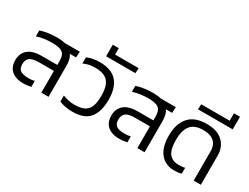

<svg xmlns="http://www.w3.org/2000/svg" viewBox="-68 -1330 2459 1896"><g transform="rotate(30 1161.5 -382.5)"><path d="M230 10Q179 10 138.5 -6.5Q98 -23 74 -58.5Q50 -94 50 -151Q50 -227 101 -271.5Q152 -316 257 -316H434V-358Q434 -404 420.5 -430.5Q407 -457 374 -468.5Q341 -480 282 -480Q237 -480 193.5 -474Q150 -468 109 -454V-522Q147 -535 196.5 -542.5Q246 -550 297 -550Q323 -550 346 -547.5Q369 -545 389 -540H561L557 -473H485Q502 -450 509 -420Q516 -390 516 -352V0H434V-248H262Q194 -248 162 -225.5Q130 -203 130 -151Q130 -100 159 -80Q188 -60 252 -60Q291 -60 320 -68V0Q303 4 280 7Q257 10 230 10Z M792 10Q706 10 641 -18V-87Q670 -75 704.5 -67.5Q739 -60 773 -60Q847 -60 888 -81.5Q929 -103 946 -149Q963 -195 963 -270Q963 -382 919 -431Q875 -480 770 -480Q735 -480 703 -473Q671 -466 641 -452V-522Q672 -536 706.5 -543Q741 -550 787 -550Q918 -550 981.5 -479Q1045 -408 1045 -270Q1045 -136 987 -63Q929 10 792 10Z M808 -631V-763H877V-690H1146L1142 -631Z M1325 10Q1274 10 1233.5 -6.5Q1193 -23 1169 -58.5Q1145 -94 1145 -151Q1145 -227 1196 -271.5Q1247 -316 1352 -316H1529V-358Q1529 -404 1515.5 -430.5Q1502 -457 1469 -468.5Q1436 -480 1377 -480Q1332 -480 1288.5 -474Q1245 -468 1204 -454V-522Q1242 -535 1291.5 -542.5Q1341 -550 1392 -550Q1418 -550 1441 -547.5Q1464 -545 1484 -540H1656L1652 -473H1580Q1597 -450 1604 -420Q1611 -390 1611 -352V0H1529V-248H1357Q1289 -248 1257 -225.5Q1225 -203 1225 -151Q1225 -100 1254 -80Q1283 -60 1347 -60Q1386 -60 1415 -68V0Q1398 4 1375 7Q1352 10 1325 10Z M1952 10Q1890 10 1841 -19Q1792 -48 1764 -108.5Q1736 -169 1736 -265Q1736 -397 1802 -473.5Q1868 -550 2006 -550Q2094 -550 2148.5 -519.5Q2203 -489 2228 -440Q2253 -391 2253 -335V0H2171V-334Q2171 -376 2155 -409Q2139 -442 2102.5 -461Q2066 -480 2004 -480Q1904 -480 1861 -424Q1818 -368 1818 -265Q1818 -151 1855.5 -105.5Q1893 -60 1966 -60Q1985 -60 2003.5 -62Q2022 -64 2035 -68V0Q2002 10 1952 10Z M1855 -631 1859 -690H2183V-775H2252V-631Z"/></g></svg>

Font: Kanit Light
Style: Regular
Weight: 300
Designer: Katatrad Team
Foundry: CadsonDemak
Version: Version 2.000; ttfautohint (v1.8.3)